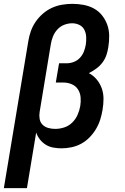

<svg xmlns="http://www.w3.org/2000/svg" viewBox="-31 -763 651 998"><path d="M-11 215 116 -548Q120 -574 129 -600Q138 -626 154 -649.5Q170 -673 192 -692Q214 -711 239.5 -722.5Q265 -734 292 -738.5Q319 -743 345 -743Q375 -743 404 -737.5Q433 -732 457.5 -718.5Q482 -705 499.5 -683Q517 -661 526.5 -634.5Q536 -608 536.5 -578Q537 -548 532 -518Q529 -497 522 -476.5Q515 -456 501.5 -438Q488 -420 469.5 -406.5Q451 -393 431 -383Q455 -370 472 -349.5Q489 -329 498 -303.5Q507 -278 507 -249.5Q507 -221 502 -192Q498 -167 490 -141.5Q482 -116 468 -92.5Q454 -69 434.5 -49Q415 -29 391 -16Q367 -3 340.5 2.5Q314 8 289 8Q267 8 245.5 4Q224 0 206.5 -11Q189 -22 176.5 -38Q164 -54 157 -74L109 215ZM256 -93Q279 -93 302.5 -100.5Q326 -108 344 -125.5Q362 -143 372 -165.5Q382 -188 386 -211Q390 -234 388 -257Q386 -280 374.5 -298Q363 -316 342.5 -325Q322 -334 299 -334H259L276 -434H316Q334 -434 352.5 -441Q371 -448 384.5 -462.5Q398 -477 405 -495Q412 -513 415 -531Q418 -551 417 -571Q416 -591 407.5 -608Q399 -625 381.5 -633.5Q364 -642 344 -642Q323 -642 302.5 -634Q282 -626 267 -609.5Q252 -593 244 -572.5Q236 -552 233 -532L175 -181Q172 -163 175 -145Q178 -127 190 -115Q202 -103 219.5 -98Q237 -93 256 -93Z"/></svg>

Font: Iosevka SS04 Extended Oblique
Style: Bold
Weight: 700
Width: 7
Italic angle: -9°
Monospace: yes
Designer: Belleve Invis
Foundry: Belleve Invis
Version: Version 19.0.0; ttfautohint (v1.8.4)